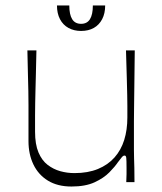

<svg xmlns="http://www.w3.org/2000/svg" viewBox="-20 -665 593 701"><path d="M241 16Q190 16 155 -5.5Q120 -27 102 -64.5Q84 -102 84 -150Q84 -194 84 -225Q84 -256 84 -281Q84 -306 83.5 -332Q83 -358 82 -393Q81 -428 80 -481H113Q112 -428 111 -393.5Q110 -359 109.5 -334.5Q109 -310 108.5 -289Q108 -268 108 -243.5Q108 -219 108 -184Q108 -138 120.5 -108.5Q133 -79 154 -63Q175 -47 200 -40Q225 -33 252 -33Q301 -33 337.5 -48Q374 -63 398 -90Q422 -117 433.5 -154Q445 -191 445 -236Q445 -261 445 -278Q445 -295 444.5 -317.5Q444 -340 443 -378Q442 -416 440 -481H472Q471 -403 470.5 -353Q470 -303 469.5 -272Q469 -241 469 -222Q469 -203 469 -188.5Q469 -174 469 -157Q469 -133 469 -117.5Q469 -102 469.5 -87Q470 -72 470.5 -52Q471 -32 471 0H441Q442 -17 442 -29.5Q442 -42 442 -51Q442 -80 441 -88.5Q440 -97 435 -97Q430 -97 426 -92.5Q422 -88 410 -72Q400 -57 379.5 -36Q359 -15 325.5 0.5Q292 16 241 16ZM276 -552Q250 -552 230 -563Q210 -574 199 -595Q188 -616 188 -645H233Q233 -612 243.5 -595Q254 -578 276 -578Q298 -578 308.5 -595Q319 -612 319 -645H364Q364 -616 353 -595Q342 -574 322.5 -563Q303 -552 276 -552Z"/></svg>

Font: Ojuju Light
Style: Regular
Weight: 300
Designer: Chisaokwu Joboson, Mirko Velimirovic
Foundry: Udi Foundry
Version: Version 1.000